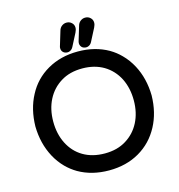

<svg xmlns="http://www.w3.org/2000/svg" viewBox="-128 -994 1048 1125"><g transform="rotate(-15 396.5 -431.5)"><path d="M611.3 -473.6Q581.1 -532.7 525.9 -565.9Q470.2 -598.6 396.5 -598.6Q319.8 -598.6 266.1 -564.9Q211.9 -531.7 182.1 -473.9Q152.3 -416 152.3 -340.8Q152.3 -266.6 181.6 -208Q211.9 -147.9 266.6 -115.7Q321.8 -83 397.5 -83Q473.1 -83 526.9 -116.7Q581.1 -149.9 610.8 -207.5Q640.6 -265.6 640.6 -340.3Q640.6 -415 611.3 -473.6ZM581.5 -655.3Q616.7 -634.8 645.5 -605.5Q679.7 -571.3 703.6 -526.4Q747.1 -444.8 749 -340.8Q747.1 -236.8 704.1 -156.2Q659.7 -72.8 580.1 -26.6Q500.5 19.5 396 19.5Q291.5 19.5 211.4 -26.4Q176.3 -46.9 147 -76.2Q113.3 -110.4 90.6 -152.8Q67.9 -195.3 56.4 -241.9Q44.9 -288.6 43.9 -340.8Q45.9 -445.8 88.9 -526.4Q131.8 -608.9 212.2 -655Q292.5 -701.2 397 -701.2Q501.5 -701.2 581.5 -655.3ZM416.5 -739.3Q416 -742.7 416 -747.8Q416 -752.9 417.5 -756.8L443.8 -844.2Q448.2 -861.8 461.4 -871.8Q474.6 -881.8 490.2 -881.8Q509.8 -881.8 522.5 -868.7Q534.2 -857.4 534.2 -839.8Q534.2 -827.1 526.4 -811.5L486.3 -733.9Q478.5 -719.7 465.8 -714.8Q459.5 -711.9 452.1 -711.9Q435.5 -711.9 425.3 -722.2Q418.5 -729.5 416.5 -739.3ZM302.7 -746.1Q302.7 -752.9 304.2 -756.8L330.6 -844.2Q335 -861.8 348.1 -871.8Q361.3 -881.8 377 -881.8Q396.5 -881.8 409.2 -868.7Q420.9 -857.4 420.9 -839.8Q420.9 -827.1 413.1 -811.5L373 -733.9Q365.2 -719.7 352.5 -714.8Q346.2 -711.9 338.9 -711.9Q323.7 -711.9 313.5 -720.7L312 -722.2Q302.7 -731.4 302.7 -746.1Z"/></g></svg>

Font: YuPearl-SemiBold
Style: SemiBold
Weight: 600
Designer: Max Yao
Foundry: Max-Everyday
Version: Version 1.011; ttfautohint (v1.8.3)